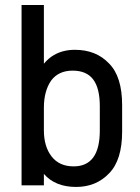

<svg xmlns="http://www.w3.org/2000/svg" viewBox="-20 -720 550 756"><path d="M409.2 -470.2Q460.9 -418.5 460.9 -306.2V-202.1Q460.9 -90.3 410.2 -38.1Q358.9 16.1 279.8 16.1Q197.3 16.1 152.8 -35.2V9.8H64.9V-700.2H152.8V-469.2Q171.4 -491.2 191.9 -502.9Q227.5 -523.9 274.9 -523.9Q358.4 -523.9 409.2 -470.2ZM373 -206.1V-301.8Q373 -373 346.7 -407.5Q320.3 -441.9 266.1 -441.9Q211.4 -441.9 182.1 -403.8Q152.8 -362.3 152.8 -295.9V-207Q152.8 -143.1 183.1 -104Q213.4 -64.9 270 -64.9Q373 -64.9 373 -206.1Z"/></svg>

Font: D-DIN-PRO Medium
Style: Regular
Weight: 500
Designer: datto
Foundry: CyberFei
Version: Version 1.000;hotconv 1.0.109;makeotfexe 2.5.65596